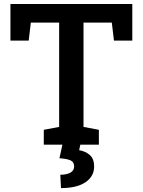

<svg xmlns="http://www.w3.org/2000/svg" viewBox="-20 -731 722 970"><path d="M201.2 0V-75.2L278.8 -89.8V-616.7H135.7L125 -525.9H32.7V-710.9H648.4V-525.9H555.7L544.9 -616.7H401.9V-89.8L479.5 -75.2V0ZM288.1 219.2 284.7 151.9Q316.4 151.9 335.4 141.4Q354.5 130.9 354.5 109.9Q354.5 87.9 337.2 79.6Q319.8 71.3 280.3 68.4L297.9 -11.7H388.2L379.9 27.8Q412.6 33.2 434.1 52.5Q455.6 71.8 455.6 110.4Q455.6 159.7 412.1 189.5Q368.7 219.2 288.1 219.2Z"/></svg>

Font: Roboto Slab LO Medium
Style: Regular
Weight: 500
Designer: Google
Version: Version 2.000